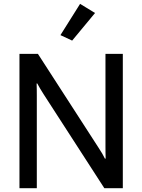

<svg xmlns="http://www.w3.org/2000/svg" viewBox="-20 -996 753 1016"><path d="M83 0H174.8V-488.3Q174.8 -502.9 174.6 -521.2Q174.3 -539.6 173.8 -554.2H177.2Q184.1 -542 192.4 -527.3Q200.7 -512.7 210.4 -498L532.2 0H629.9V-710.9H538.1V-222.7Q538.1 -208 538.3 -189.7Q538.6 -171.4 539.1 -156.7H535.2Q529.3 -168.9 520.8 -183.6Q512.2 -198.2 502.4 -212.9L180.7 -710.9H83ZM299.8 -810.1 361.8 -781.2 482.9 -927.2 403.8 -975.6Z"/></svg>

Font: Roboto Flex
Style: Regular
Weight: 400
Designer: Berlow after Robertson
Foundry: Google
Version: Version 3.200;gftools[0.9.32]